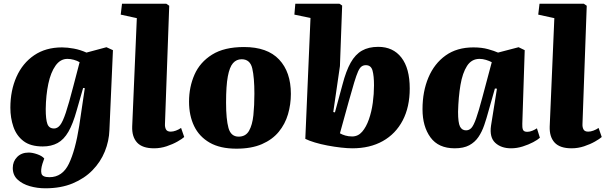

<svg xmlns="http://www.w3.org/2000/svg" viewBox="-20 -787 3270 1037"><path d="M438 -311 429 -312 394 -190Q374 -118 349.5 -75.5Q325 -33 291 -14.5Q257 4 211 4Q145 4 107 -25Q69 -54 52.5 -102Q36 -150 36 -205Q36 -298 69 -372Q102 -446 164.5 -488.5Q227 -531 315 -531Q344 -531 379 -524.5Q414 -518 447 -503L555 -532L590 -516L571 -85Q569 -25 546 31.5Q523 88 479.5 132.5Q436 177 372.5 203.5Q309 230 225 230Q181 230 141 218.5Q101 207 75 183Q49 159 49 120Q49 85 72.5 61Q96 37 135 37Q155 37 181 46Q207 55 219 69L209 98Q199 131 204 150.5Q209 170 247 170Q317 170 352 97.5Q387 25 408 -108ZM272 -93Q290 -93 304.5 -111Q319 -129 335.5 -178.5Q352 -228 376 -321L410 -451Q397 -459 379 -464Q361 -469 344 -469Q306 -469 280 -432.5Q254 -396 241 -334.5Q228 -273 227 -198Q227 -142 236 -117.5Q245 -93 272 -93Z M719 -689 632 -708 639 -767H878L894 -756L871 -118Q870 -100 876.5 -88Q883 -76 902 -76Q915 -76 930 -81.5Q945 -87 958 -96L975 -47Q964 -37 938.5 -22.5Q913 -8 880 3Q847 14 812 14Q749 14 720.5 -17Q692 -48 694 -104Z M1257 16Q1169 16 1112.5 -16.5Q1056 -49 1028.5 -106Q1001 -163 1001 -238Q1001 -317 1030.5 -384Q1060 -451 1125.5 -492Q1191 -533 1298 -533Q1424 -533 1487.5 -465.5Q1551 -398 1551 -280Q1551 -223 1535.5 -170Q1520 -117 1485.5 -75Q1451 -33 1394.5 -8.5Q1338 16 1257 16ZM1269 -49Q1307 -49 1325 -80.5Q1343 -112 1348.5 -164.5Q1354 -217 1354 -281Q1354 -368 1342.5 -417.5Q1331 -467 1285 -467Q1257 -467 1238.5 -446Q1220 -425 1210.5 -374.5Q1201 -324 1201 -233Q1201 -143 1214 -96Q1227 -49 1269 -49Z M1883 14Q1857 14 1821.5 10Q1786 6 1749 -1Q1712 -8 1680.5 -17.5Q1649 -27 1629 -37L1657 -690L1570 -708L1575 -767H1813L1828 -757L1816 -430L1780 -182L1789 -180L1830 -331Q1849 -404 1874 -448.5Q1899 -493 1935 -513.5Q1971 -534 2023 -534Q2103 -534 2148 -476Q2193 -418 2193 -309Q2193 -209 2155 -136.5Q2117 -64 2047.5 -25Q1978 14 1883 14ZM1956 -435Q1943 -435 1933 -428Q1923 -421 1914 -401Q1905 -381 1893 -341.5Q1881 -302 1863 -237L1816 -67Q1828 -60 1845 -55Q1862 -50 1882 -50Q1914 -50 1936 -75.5Q1958 -101 1972.5 -142.5Q1987 -184 1993.5 -232Q2000 -280 2000 -326Q2000 -377 1992 -406Q1984 -435 1956 -435Z M2801 -119Q2800 -98 2804.5 -86.5Q2809 -75 2828 -75Q2841 -75 2855.5 -81Q2870 -87 2880 -94L2896 -43Q2884 -32 2859.5 -19Q2835 -6 2803.5 4Q2772 14 2740 14Q2687 14 2655 -15.5Q2623 -45 2632 -108L2664 -308L2653 -309L2619 -189Q2608 -148 2595.5 -111.5Q2583 -75 2564 -47Q2545 -19 2514.5 -2.5Q2484 14 2436 14Q2348 14 2305 -45Q2262 -104 2262 -197Q2262 -293 2294 -368.5Q2326 -444 2387 -487.5Q2448 -531 2537 -531Q2582 -531 2616 -521.5Q2650 -512 2670 -503L2781 -532L2814 -516ZM2497 -83Q2514 -83 2526 -96Q2538 -109 2551.5 -147Q2565 -185 2585 -260L2636 -451Q2623 -458 2605 -463.5Q2587 -469 2570 -469Q2527 -469 2502.5 -431Q2478 -393 2467 -328Q2456 -263 2454 -183Q2454 -124 2464.5 -103.5Q2475 -83 2497 -83Z M2974 -689 2887 -708 2894 -767H3133L3149 -756L3126 -118Q3125 -100 3131.5 -88Q3138 -76 3157 -76Q3170 -76 3185 -81.5Q3200 -87 3213 -96L3230 -47Q3219 -37 3193.5 -22.5Q3168 -8 3135 3Q3102 14 3067 14Q3004 14 2975.5 -17Q2947 -48 2949 -104Z"/></svg>

Font: Literata 36pt ExtraBold
Style: Italic
Weight: 800
Italic angle: -2°
Designer: Latin by Veronika Burian and Jose Scaglione. Greek by Irene Vlachou. Cyrillic by Vera Evstafieva
Foundry: TypeTogether
Version: Version 3.002